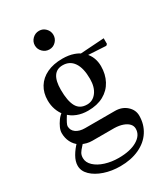

<svg xmlns="http://www.w3.org/2000/svg" viewBox="-227 -831 1003 1148"><g transform="rotate(-30 275.0 -256.5)"><path d="M34 86Q34 56 53 23Q72 -10 102 -40V-24Q77 -41 63 -69Q49 -97 49 -131Q49 -148 57.5 -167.5Q66 -187 81 -208Q89 -219 97.5 -227Q106 -235 114 -240V-226Q95 -249 84.5 -278.5Q74 -308 74 -342Q74 -394 98 -433Q122 -472 167 -493.5Q212 -515 274 -515Q318 -515 352 -503Q380 -493 395 -480L368 -485L550 -497V-458L541 -450L402 -458L412 -465Q432 -446 442.5 -419Q453 -392 453 -361Q453 -305 429.5 -261Q406 -217 361.5 -192.5Q317 -168 254 -168Q213 -168 179.5 -181Q146 -194 123 -218L137 -220L131 -211Q100 -163 100 -149Q100 -120 123.5 -103.5Q147 -87 185 -87H391Q439 -87 471 -58.5Q503 -30 503 10Q503 70 472.5 117Q442 164 385.5 190Q329 216 255 216Q196 216 145.5 199Q95 182 64.5 152.5Q34 123 34 86ZM446 67Q446 48 433 33.5Q420 19 395.5 10Q371 1 337 0H325H185Q166 0 148 -4.5Q130 -9 115 -17L134 -22Q126 -13 117 -3Q100 15 92 28.5Q84 42 84 62Q84 92 110 116.5Q136 141 179 154.5Q222 168 271 168Q351 168 398.5 140Q446 112 446 67ZM358 -328Q358 -402 331.5 -441Q305 -480 256 -480Q174 -480 174 -358Q174 -281 195.5 -242Q217 -203 267 -203Q307 -203 332.5 -237Q358 -271 358 -328ZM172 -665Q172 -691 191 -710Q210 -729 237 -729Q263 -729 281.5 -710Q300 -691 300 -665Q300 -639 281.5 -620Q263 -601 237 -601Q210 -601 191 -620Q172 -639 172 -665Z"/></g></svg>

Font: Wittgenstein
Style: Regular
Weight: 400
Designer: Jörg Drees
Foundry: Jörg Drees
Version: Version 1.003;Glyphs 3.1.2 (3151)